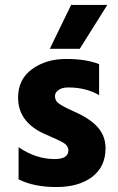

<svg xmlns="http://www.w3.org/2000/svg" viewBox="-20 -751 476 775"><path d="M302 -554H181L267 -731H413ZM406 -153Q406 -78 352 -37Q298 4 207.5 4Q117 4 55 -27V-157Q124 -109 201 -109Q256 -109 256 -144Q256 -163 234 -176Q218 -185 191 -196.5Q164 -208 154 -213Q53 -261 53 -357Q53 -431 109.5 -472Q166 -513 247 -513Q328 -513 380 -492V-367Q327 -398 256 -398Q230 -398 216 -387.5Q202 -377 202 -364.5Q202 -352 207 -344Q212 -336 223.5 -329Q235 -322 245.5 -316.5Q256 -311 274 -303Q342 -274 374 -238Q406 -202 406 -153Z"/></svg>

Font: Hind Mysuru
Style: Bold
Weight: 700
Designer: Manushi Parikh, Hitesh Malaviya
Foundry: Indian Type Foundry
Version: Version 0.703;PS 1.0;hotconv 1.0.86;makeotf.lib2.5.63406